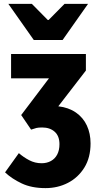

<svg xmlns="http://www.w3.org/2000/svg" viewBox="-20 -776 507 988"><path d="M214 192Q143 192 92 168Q41 144 6 111L77 12Q101 33 130.5 48.5Q160 64 194 64Q221 64 242 52.5Q263 41 274.5 19Q286 -3 286 -34Q286 -76 261.5 -98Q237 -120 197 -120Q178 -120 167.5 -117.5Q157 -115 140 -109L89 -184L232 -373H37V-498H422V-413L280 -229Q333 -223 370.5 -197Q408 -171 427 -130Q446 -89 446 -38Q446 35 414 86.5Q382 138 329.5 165Q277 192 214 192ZM154 -570 23 -756H144L226 -673H230L312 -756H433L302 -570Z"/></svg>

Font: Source Sans 3 ExtraBold
Style: Regular
Weight: 800
Designer: Paul D. Hunt
Foundry: Adobe
Version: Version 3.052;hotconv 1.1.0;makeotfexe 2.6.0